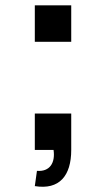

<svg xmlns="http://www.w3.org/2000/svg" viewBox="-20 -560 396 717"><path d="M246 -404V-540H110V-404ZM110 135C202 150 246 96 246 0V-136H110V0H180C187 48 166 82 118 78Z"/></svg>

Font: Manrope ExtraBold
Style: Regular
Weight: 800
Designer: Mikhail Sharanda
Foundry: Mikhail Sharanda
Version: Version 4.505